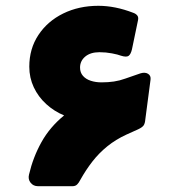

<svg xmlns="http://www.w3.org/2000/svg" viewBox="-20 -642 590 662"><path d="M111 0Q95 0 85.5 -12Q76 -24 80 -40Q94 -100 123 -152Q152 -204 201 -244Q167 -258 139.5 -283Q112 -308 96.5 -341Q81 -374 81 -412Q81 -474 112.5 -521.5Q144 -569 198 -595.5Q252 -622 319 -622Q348 -622 378 -616Q408 -610 439 -598Q448 -595 453 -589Q458 -583 456 -573L435 -472Q431 -455 423.5 -449.5Q416 -444 397 -450Q387 -454 366 -458Q345 -462 323 -462Q292 -462 274 -447Q256 -432 256 -409Q256 -392 266 -380.5Q276 -369 293 -363.5Q310 -358 330 -358Q353 -358 373 -361Q393 -364 412 -371L464 -389Q480 -394 490.5 -387.5Q501 -381 499 -367L481 -230Q480 -217 475.5 -210Q471 -203 456 -196L416 -178Q379 -161 350 -137.5Q321 -114 298.5 -85Q276 -56 257 -22Q252 -12 246 -6Q240 0 230 0Z"/></svg>

Font: Rubik Black
Style: Italic
Weight: 900
Italic angle: -12°
Designer: Hubert and Fischer
Foundry: Hubert and Fischer
Version: Version 2.300;gftools[0.9.30]